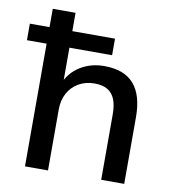

<svg xmlns="http://www.w3.org/2000/svg" viewBox="-86 -776 769 846"><g transform="rotate(10 298.5 -352.5)"><path d="M82 0V-549H-6V-623H82V-705H184V-623H375V-549H184V-384H174Q196 -438 243 -467Q290 -496 350 -496Q439 -496 482.5 -446.5Q526 -397 526 -298V0H423V-292Q423 -333 412.5 -359.5Q402 -386 379.5 -399.5Q357 -413 321 -413Q281 -413 250 -395Q219 -377 202 -345.5Q185 -314 185 -273V0Z"/></g></svg>

Font: Nunito Sans 11pt SemiBold
Style: Regular
Weight: 600
Version: Version 3.101;gftools[0.9.27]